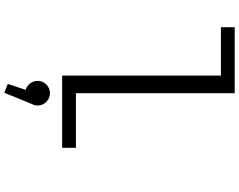

<svg xmlns="http://www.w3.org/2000/svg" viewBox="-129 -711 1108 890"><g transform="rotate(90 425.0 -266.0)"><path d="M412 -64H665V0H330.5V-736H106V-800H412ZM469 113Q469 128 462 141L410 268L369 252L396.5 169Q378 163.5 366.5 148.2Q355 133 355 113Q355 90 371.5 73.2Q388 56.5 412 56.5Q435.5 56.5 452.2 73.2Q469 90 469 113Z"/></g></svg>

Font: League Mono Wide Light
Style: Regular
Weight: 300
Width: 8
Designer: Tyler Finck
Foundry: The League of Moveable Type / Tyler Finck
Version: Version 2.210